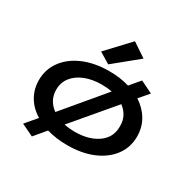

<svg xmlns="http://www.w3.org/2000/svg" viewBox="-167 -856 1083 1086"><g transform="rotate(30 375.0 -313.0)"><path d="M176 66 97 28 159 -45Q107 -76 79 -124Q51 -172 51 -231Q51 -301 91.5 -356Q132 -411 204.5 -442Q277 -473 373 -473Q444 -473 503 -455L558 -520L638 -481L585 -419Q636 -386 664 -338Q692 -290 692 -231Q692 -160 652 -106Q612 -52 540.5 -21.5Q469 9 373 9Q301 9 239 -9ZM163 -232Q163 -196 178.5 -168Q194 -140 222 -120L440 -380Q409 -386 373 -386Q313 -386 265.5 -367.5Q218 -349 190.5 -314.5Q163 -280 163 -232ZM373 -78Q464 -78 522 -119Q580 -160 579 -232Q580 -268 565 -296.5Q550 -325 523 -345L303 -85Q336 -78 373 -78ZM346 -503 275 -546 412 -692 503 -631Z"/></g></svg>

Font: Inconsolata ExtraExpanded SemiBold
Style: Regular
Weight: 600
Width: 8
Monospace: yes
Designer: Raph Levien, Cyreal, Brenton Simpson
Foundry: Raph Levien, Cyreal, Google
Version: Version 3.001; ttfautohint (v1.8.2.53-6de2)